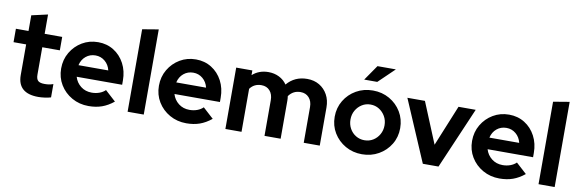

<svg xmlns="http://www.w3.org/2000/svg" viewBox="-52 -1167 4840 1605"><g transform="rotate(10 2368.0 -364.0)"><path d="M301 8Q125 8 125 -147V-407H18V-521H125V-654L262 -685V-521H411V-407H262V-175Q262 -138 278 -123Q294 -108 334 -108Q354 -108 370.5 -110.5Q387 -113 407 -120V-7Q385 0 354.5 4Q324 8 301 8Z M727 10Q649 10 585.5 -26Q522 -62 485 -123Q448 -184 448 -260Q448 -336 484 -397Q520 -458 580.5 -494Q641 -530 716 -530Q790 -530 848.5 -493.5Q907 -457 940.5 -393.5Q974 -330 974 -250V-214H588Q602 -166 641 -135.5Q680 -105 734 -105Q769 -105 799 -116Q829 -127 849 -147L939 -65Q891 -26 840.5 -8Q790 10 727 10ZM586 -312H839Q828 -359 793.5 -388Q759 -417 713 -417Q666 -417 631.5 -388.5Q597 -360 586 -312Z M1058 0V-700L1195 -723V0Z M1557 10Q1479 10 1415.5 -26Q1352 -62 1315 -123Q1278 -184 1278 -260Q1278 -336 1314 -397Q1350 -458 1410.5 -494Q1471 -530 1546 -530Q1620 -530 1678.5 -493.5Q1737 -457 1770.5 -393.5Q1804 -330 1804 -250V-214H1418Q1432 -166 1471 -135.5Q1510 -105 1564 -105Q1599 -105 1629 -116Q1659 -127 1679 -147L1769 -65Q1721 -26 1670.5 -8Q1620 10 1557 10ZM1416 -312H1669Q1658 -359 1623.5 -388Q1589 -417 1543 -417Q1496 -417 1461.5 -388.5Q1427 -360 1416 -312Z M1888 0V-521H2025V-481Q2081 -531 2161 -531Q2211 -531 2252 -510.5Q2293 -490 2318 -453Q2384 -531 2490 -531Q2549 -531 2593.5 -504.5Q2638 -478 2663.5 -431.5Q2689 -385 2689 -323V0H2553V-303Q2553 -353 2526 -383Q2499 -413 2454 -413Q2391 -413 2354 -361Q2357 -343 2357 -323V0H2220V-303Q2220 -353 2193.5 -383Q2167 -413 2122 -413Q2060 -413 2025 -365V0Z M3048 10Q2970 10 2907 -26Q2844 -62 2807 -123Q2770 -184 2770 -260Q2770 -336 2807 -397.5Q2844 -459 2907 -495Q2970 -531 3048 -531Q3126 -531 3189 -495Q3252 -459 3289 -397.5Q3326 -336 3326 -260Q3326 -184 3289 -123Q3252 -62 3189 -26Q3126 10 3048 10ZM3048 -109Q3089 -109 3121.5 -129Q3154 -149 3173.5 -183.5Q3193 -218 3193 -260Q3193 -303 3173.5 -337Q3154 -371 3121.5 -391.5Q3089 -412 3048 -412Q3008 -412 2975.5 -391.5Q2943 -371 2923.5 -337Q2904 -303 2904 -260Q2904 -218 2923 -183.5Q2942 -149 2975 -129Q3008 -109 3048 -109ZM2959 -608 3049 -738H3205L3070 -608Z M3564 0 3341 -521H3490L3633 -174L3775 -521H3921L3697 0Z M4215 10Q4137 10 4073.5 -26Q4010 -62 3973 -123Q3936 -184 3936 -260Q3936 -336 3972 -397Q4008 -458 4068.5 -494Q4129 -530 4204 -530Q4278 -530 4336.5 -493.5Q4395 -457 4428.5 -393.5Q4462 -330 4462 -250V-214H4076Q4090 -166 4129 -135.5Q4168 -105 4222 -105Q4257 -105 4287 -116Q4317 -127 4337 -147L4427 -65Q4379 -26 4328.5 -8Q4278 10 4215 10ZM4074 -312H4327Q4316 -359 4281.5 -388Q4247 -417 4201 -417Q4154 -417 4119.5 -388.5Q4085 -360 4074 -312Z M4546 0V-700L4683 -723V0Z"/></g></svg>

Font: Red Hat Display
Style: Bold
Weight: 700
Designer: Pentagram, MCKL
Foundry: Pentagram, MCKL
Version: Version 1.023; ttfautohint (v1.8.3)